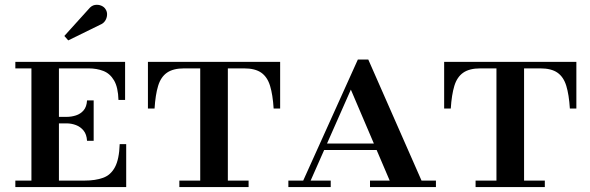

<svg xmlns="http://www.w3.org/2000/svg" viewBox="-20 -762 2401 782"><path d="M334.5 -188.5Q333 -214.5 320.5 -230Q308 -245.5 289.5 -252.5Q271 -259.5 251 -259.5H196V-286H251Q271 -286 289.5 -292Q308 -298 320.5 -312.5Q333 -327 334.5 -353H361.5V-188.5ZM467.5 -175H494V0H42.5V-26.5H108V-483.5H42.5V-510H489.5V-355H462.5Q461 -406.5 444.5 -434.5Q428 -462.5 401 -473Q374 -483.5 340.5 -483.5H220V-26.5H325Q368.5 -26.5 399.8 -37.8Q431 -49 448.2 -81.2Q465.5 -113.5 467.5 -175ZM258 -597.5 242 -615.5 341 -725Q352.5 -739.5 366.5 -741.8Q380.5 -744 392.8 -738.8Q405 -733.5 410.5 -723.5Q417 -713.5 416 -700.5Q415 -687.5 408 -677Q401 -666.5 388.5 -661.5Z M582.5 -320V-510H1121V-320H1094.5Q1091 -376 1080 -412.2Q1069 -448.5 1044 -466Q1019 -483.5 974 -483.5H730Q685.5 -483.5 660.2 -466Q635 -448.5 624 -412.2Q613 -376 609.5 -320ZM710.5 0V-26.5H992.5V0ZM795.5 0V-503H908V0Z M1203 0 1437.5 -519.5H1480L1708.5 0H1578.5L1409 -397L1233.5 0ZM1154.5 0V-26.5H1327V0ZM1294 -151V-177.5H1603V-151ZM1487 0V-26.5H1755.5V0Z M1789 -320V-510H2327.5V-320H2301Q2297.5 -376 2286.5 -412.2Q2275.5 -448.5 2250.5 -466Q2225.5 -483.5 2180.5 -483.5H1936.5Q1892 -483.5 1866.8 -466Q1841.5 -448.5 1830.5 -412.2Q1819.5 -376 1816 -320ZM1917 0V-26.5H2199V0ZM2002 0V-503H2114.5V0Z"/></svg>

Font: Bodoni Moda SC 9pt Medium
Style: Regular
Weight: 500
Designer: Owen Earl
Foundry: indestructible type
Version: Version 2.005